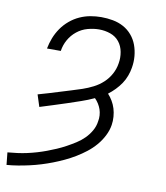

<svg xmlns="http://www.w3.org/2000/svg" viewBox="-84 -608 768 890"><g transform="rotate(10 300.0 -162.5)"><path d="M7 213 1 155Q24 153 47 150Q70 147 92.5 142Q115 137 137 130.5Q159 124 180.5 116Q202 108 224 98.5Q246 89 267 77.5Q288 66 308.5 53Q329 40 346 23Q363 6 375 -15Q387 -36 390 -59Q393 -73 392 -88Q391 -103 386.5 -116Q382 -129 374.5 -141Q367 -153 357 -163Q327 -149 296 -138.5Q265 -128 234 -117.5Q203 -107 172 -97.5Q141 -88 110 -78L92 -134Q117 -141 142 -148.5Q167 -156 192.5 -164Q218 -172 243 -179.5Q268 -187 293 -195.5Q318 -204 342.5 -216.5Q367 -229 387 -247.5Q407 -266 420 -290Q433 -314 437 -340Q442 -367 437 -394.5Q432 -422 416 -442Q400 -462 374.5 -471Q349 -480 321 -480Q295 -480 267.5 -472.5Q240 -465 217.5 -447Q195 -429 181 -404Q167 -379 163 -351H98Q103 -377 112.5 -401.5Q122 -426 137.5 -448.5Q153 -471 174.5 -489Q196 -507 220.5 -518Q245 -529 270.5 -533.5Q296 -538 321 -538Q349 -538 376 -533Q403 -528 426 -515.5Q449 -503 466 -483Q483 -463 492 -438.5Q501 -414 503.5 -386.5Q506 -359 501 -331Q498 -312 490.5 -292Q483 -272 471.5 -255Q460 -238 445 -222.5Q430 -207 413 -194Q425 -181 434.5 -165Q444 -149 449.5 -131Q455 -113 456.5 -93Q458 -73 455 -54Q451 -28 438 -2.5Q425 23 406.5 44.5Q388 66 365.5 83.5Q343 101 319 115.5Q295 130 269.5 142Q244 154 218 164Q192 174 166 182Q140 190 113.5 196Q87 202 60 206.5Q33 211 7 213Z"/></g></svg>

Font: Iosevka Slab LtExObl
Style: Regular
Weight: 300
Width: 7
Italic angle: -9°
Monospace: yes
Designer: Belleve Invis
Foundry: Belleve Invis
Version: Version 11.1.0; ttfautohint (v1.8.3)